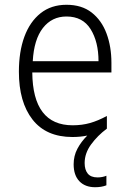

<svg xmlns="http://www.w3.org/2000/svg" viewBox="-20 -563 540 803"><path d="M283 10Q173 10 116 -63Q59 -136 59 -263Q59 -347 82 -409.5Q105 -472 149.5 -507.5Q194 -543 258 -543Q322 -543 363.5 -510.5Q405 -478 425.5 -423Q446 -368 446 -300V-260H115Q117 -39 284 -39Q323 -39 356.5 -48.5Q390 -58 427 -78V-25Q388 4 361 41Q334 78 334 119Q334 147 347 163Q360 179 388 179Q408 179 425 172V212Q405 220 378 220Q336 220 312 195Q288 170 288 124Q288 89 303.5 59.5Q319 30 345 4Q316 10 283 10ZM392 -307Q392 -388 359 -441Q326 -494 258 -494Q197 -494 159.5 -446Q122 -398 117 -307Z"/></svg>

Font: Noto Sans Mono ExtraCondensed Light
Style: Regular
Weight: 300
Width: 2
Designer: Monotype Design Team
Foundry: Monotype Imaging Inc.
Version: Version 2.014; ttfautohint (v1.8.4.7-5d5b)